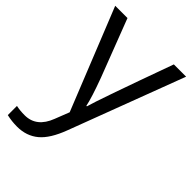

<svg xmlns="http://www.w3.org/2000/svg" viewBox="-228 -628 961 961"><g transform="rotate(45 252.0 -147.5)"><path d="M81.1 240.2Q43.9 240.2 7.8 231.9V167Q34.7 172.9 67.9 172.9Q151.4 172.9 187 79.1L216.8 2.9L1 -535.2H87.9L205.1 -230Q243.7 -125.5 252.9 -79.1H256.8Q270.5 -132.8 416 -535.2H502.9L272.9 74.2Q239.3 164.1 193.4 202.1Q147.5 240.2 81.1 240.2Z"/></g></svg>

Font: OpenSans-Regular
Style: Regular
Weight: 400
Foundry: Ascender Corporation
Version: Version 1.10